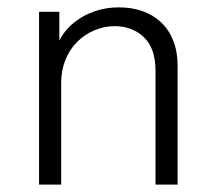

<svg xmlns="http://www.w3.org/2000/svg" viewBox="-20 -501 583 521"><path d="M86 -469H141V-391Q150 -409 165 -425Q180 -441 200.5 -453.5Q221 -466 247 -473.5Q273 -481 303 -481Q337 -481 366 -471Q395 -461 416.5 -441Q438 -421 450 -391Q462 -361 462 -321V0H402V-309Q402 -370 370.5 -400Q339 -430 291 -430Q262 -430 235.5 -418.5Q209 -407 189 -387Q169 -367 157.5 -338.5Q146 -310 146 -276V0H86Z"/></svg>

Font: Post Grotesk Light
Style: Light
Weight: 300
Version: Version 1.0